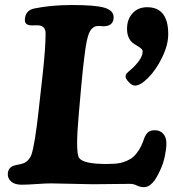

<svg xmlns="http://www.w3.org/2000/svg" viewBox="-20 -733 694 769"><path d="M184.6 1.5Q163.1 1.5 125.5 4.2Q87.9 6.8 66.9 6.8Q39.6 6.8 25.4 -5.4Q11.2 -17.6 11.2 -34.7Q11.2 -58.6 32.2 -68.4Q37.6 -70.8 52.2 -73.5Q66.9 -76.2 73.7 -79.1Q84 -82.5 92.8 -92Q101.6 -101.6 105.5 -112.3Q119.6 -152.8 134.8 -291L151.4 -439.9Q162.6 -542.5 162.6 -599.1Q162.6 -625 141.1 -630.4Q134.3 -632.3 121.1 -631.6Q107.9 -630.9 99.1 -631.8Q89.8 -633.3 84.7 -638.4Q79.6 -643.6 79.6 -650.9Q79.6 -690.4 115.7 -698.7Q184.1 -712.9 268.6 -712.9Q359.4 -712.9 396.5 -702.6Q435.1 -691.9 435.1 -663.6Q435.1 -634.8 407.2 -628.9Q396 -627 387.9 -628.2Q379.9 -629.4 370.8 -628.9Q361.8 -628.4 355 -623.5Q336.4 -613.8 327.1 -566.9Q317.9 -520 306.2 -396.5L295.4 -274.9Q281.7 -121.6 296.9 -100.6Q313 -76.2 407.2 -76.2Q439.5 -76.2 459 -79.8Q478.5 -83.5 496.6 -93.3Q513.2 -101.6 525.6 -117.2Q538.1 -132.8 544.4 -146.2Q550.8 -159.7 558.6 -181.6Q564.9 -196.8 574.2 -204.1Q583.5 -211.4 600.1 -211.4Q621.1 -211.4 633.8 -197.3Q646.5 -183.1 646.5 -157.7Q646.5 -137.2 640.1 -106.9Q633.8 -76.7 622.1 -52.7Q591.8 16.6 557.6 16.6Q541 16.6 528.1 10Q515.1 3.4 501 3.4Q469.7 3.4 419.7 4.2Q369.6 4.9 350.6 4.9Q328.6 4.9 267.1 3.2Q205.6 1.5 184.6 1.5ZM482.9 -426.8Q482.9 -433.6 487.3 -438.7Q491.7 -443.8 503.4 -453.6Q521.5 -468.8 536.4 -489Q551.3 -509.3 551.3 -526.4Q551.3 -533.2 544.9 -538.8Q538.6 -544.4 529.3 -549.6Q520 -554.7 510.7 -562Q501.5 -569.3 495.1 -583.5Q488.8 -597.7 488.8 -617.7Q488.8 -655.8 511 -679.9Q533.2 -704.1 569.3 -704.1Q653.8 -704.1 653.8 -596.2Q653.8 -553.2 629.6 -503.4Q605.5 -453.6 574 -421.9Q542.5 -390.1 520.5 -390.1Q509.3 -390.1 496.1 -403.8Q482.9 -417.5 482.9 -426.8Z"/></svg>

Font: Cooper*
Style: Bold Italic
Weight: 700
Italic angle: -7°
Designer: Owen Earl
Foundry: indestructible type*
Version: Version 0.001